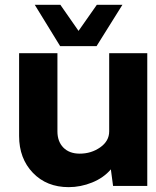

<svg xmlns="http://www.w3.org/2000/svg" viewBox="-20 -770 648 795"><path d="M229 -579.1 124 -750H230L305.2 -642.1L380.9 -750H486.8L379.9 -579.1ZM589.8 -549.8V0H448.2L439 -68.8Q409.2 -33.7 361.6 -14.4Q314 4.9 264.2 4.9Q173.3 4.9 116.2 -54.4Q59.1 -113.8 59.1 -207V-549.8H217.8V-226.1Q217.8 -184.1 242.4 -158.9Q267.1 -133.8 310.1 -133.8Q357.9 -133.8 395 -159.9Q432.1 -186 432.1 -226.1V-549.8Z"/></svg>

Font: Oakes Grotesk
Style: Bold
Weight: 700
Designer: Samuel Oakes
Foundry: Samuel Oakes
Version: Version 1.0 | wf-rip DC20170320